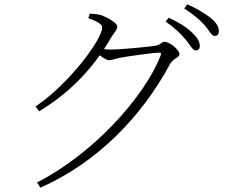

<svg xmlns="http://www.w3.org/2000/svg" viewBox="-20 -812 1040 887"><path d="M884 -579C896 -579 903 -586 903 -600C903 -620 892 -638 866 -663C844 -684 809 -708 759 -730L745 -712C787 -684 816 -655 837 -630C859 -603 870 -579 884 -579ZM151 31 167 55C431 -63 633 -271 766 -517C779 -541 809 -546 809 -562C809 -583 762 -619 740 -619C725 -619 723 -604 694 -600C667 -596 541 -583 487 -583C475 -583 460 -585 440 -588L426 -568C448 -551 469 -534 484 -534C496 -534 518 -542 539 -546C578 -553 693 -569 715 -569C723 -569 726 -566 722 -555C646 -362 410 -101 151 31ZM144 -320 161 -298C300 -382 410 -494 493 -638C508 -663 522 -674 522 -690C522 -705 479 -730 451 -741C432 -747 412 -748 395 -749L388 -728C424 -715 452 -702 452 -685C452 -630 298 -423 144 -320ZM972 -646C984 -646 991 -653 991 -668C991 -688 980 -708 952 -730C929 -748 894 -771 845 -792L831 -773C875 -744 900 -723 924 -697C947 -672 956 -646 972 -646Z"/></svg>

Font: Source Han Serif TW VF
Style: Regular
Weight: 250
Designer: Ryoko NISHIZUKA 西塚涼子 (kana & ideographs); Frank Grießhammer (Latin, Greek & Cyrillic); Wenlong ZHANG 张文龙 (bopomofo); San
Foundry: Adobe
Version: Version 2.002;hotconv 1.1.0;makeotfexe 2.6.0